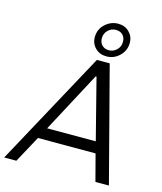

<svg xmlns="http://www.w3.org/2000/svg" viewBox="-159 -1017 941 1114"><g transform="rotate(15 311.5 -460.5)"><path d="M602 0H521L479 -160H133L46 0H-27L346 -686H423ZM364 -592 170 -228H462L369 -592ZM300 -811Q300 -858 334 -889.5Q368 -921 413 -921Q452 -921 478.5 -895Q505 -869 505 -831Q505 -785 472 -752.5Q439 -720 393 -720Q353 -720 326.5 -746Q300 -772 300 -811ZM465 -826Q465 -852 449.5 -867.5Q434 -883 408 -883Q381 -883 361 -863.5Q341 -844 341 -815Q341 -790 356.5 -774Q372 -758 398 -758Q425 -758 445 -777.5Q465 -797 465 -826Z"/></g></svg>

Font: Chivo Light Italic
Style: Regular
Weight: 300
Italic angle: -8.05°
Designer: Hector Gatti
Foundry: Omnibus-Type
Version: Version 1.007